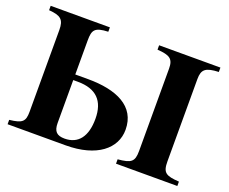

<svg xmlns="http://www.w3.org/2000/svg" viewBox="-111 -853 1226 1030"><g transform="rotate(20 502.0 -338.0)"><path d="M728 -106C728 -44 710 -32 635 -25V0H985V-25C909 -30 890 -41 890 -106V-576C890 -632 911 -648 985 -651V-676H635V-651C707 -646 728 -632 728 -576ZM354 -676H16V-651C84 -646 104 -629 104 -570V-103C104 -47 89 -33 16 -25V0H347C525 0 621 -81 621 -188C621 -323 501 -375 339 -375H266V-570C266 -630 278 -648 354 -651ZM266 -343H292C398 -343 449 -290 449 -188C449 -87 407 -32 329 -32C285 -32 266 -50 266 -98Z"/></g></svg>

Font: XITS
Style: Bold
Weight: 700
Designer: MicroPress Inc., with final additions and corrections provided by Coen Hoffman, Elsevier (retired)
Version: Version 1.107